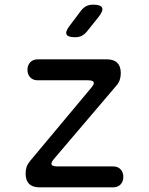

<svg xmlns="http://www.w3.org/2000/svg" viewBox="-20 -805 640 825"><path d="M150 0Q120 0 105 -15Q90 -30 90 -59Q90 -75 94.5 -88Q99 -101 109 -113L373 -429Q378 -435 380.5 -439.5Q383 -444 383 -448Q383 -454 377 -457Q371 -460 358 -460H142Q122 -460 110 -472.5Q98 -485 98 -505Q98 -525 110 -537.5Q122 -550 142 -550H439Q469 -550 484 -535Q499 -520 499 -491Q499 -475 494.5 -461.5Q490 -448 480 -437L211 -121Q206 -115 203.5 -110Q201 -105 201 -101Q201 -96 207 -93Q213 -90 225 -90H466Q486 -90 498 -77.5Q510 -65 510 -45Q510 -25 498 -12.5Q486 0 466 0ZM303 -645Q272 -645 266 -657Q260 -669 279 -694L328 -759Q338 -772 350.5 -778.5Q363 -785 380 -785Q412 -785 418.5 -772.5Q425 -760 405 -734L353 -669Q343 -657 331 -651Q319 -645 303 -645Z"/></svg>

Font: Maple Mono Normal
Style: Regular
Weight: 400
Monospace: yes
Designer: subframe7536
Version: Version 7.000